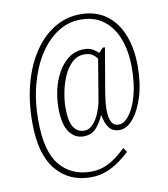

<svg xmlns="http://www.w3.org/2000/svg" viewBox="-92 -792 888 1012"><g transform="rotate(-10 352.0 -286.0)"><path d="M313 142Q196 142 127 58Q58 -26 58 -195Q58 -309 84 -404Q110 -499 157 -568.5Q204 -638 267.5 -676Q331 -714 406 -714Q488 -714 544 -673Q600 -632 628.5 -559.5Q657 -487 657 -393Q657 -300 634.5 -228.5Q612 -157 577.5 -117Q543 -77 505 -77Q468 -77 449 -102.5Q430 -128 424 -169H421Q405 -133 380.5 -105Q356 -77 312 -77Q265 -77 236 -118.5Q207 -160 207 -248Q207 -295 218 -344Q229 -393 252.5 -435Q276 -477 311 -503Q346 -529 394 -529Q422 -529 441 -517.5Q460 -506 470 -496L492 -520H504L463 -279Q459 -253 457 -233Q455 -213 455 -195Q455 -153 466.5 -129.5Q478 -106 506 -106Q534 -106 561.5 -141Q589 -176 607 -240Q625 -304 625 -391Q625 -475 600.5 -542Q576 -609 526.5 -647.5Q477 -686 401 -686Q336 -686 279.5 -649.5Q223 -613 181 -548Q139 -483 115 -394.5Q91 -306 91 -201Q91 -35 152.5 39Q214 113 319 113Q361 113 395.5 98.5Q430 84 457.5 62.5Q485 41 507 20L523 43Q498 67 466.5 89.5Q435 112 397 127Q359 142 313 142ZM321 -106Q348 -106 369 -129.5Q390 -153 403 -185.5Q416 -218 421 -245L458 -466Q450 -480 433.5 -491Q417 -502 391 -502Q352 -502 324 -475.5Q296 -449 278.5 -408.5Q261 -368 252.5 -323.5Q244 -279 244 -243Q244 -168 264.5 -137Q285 -106 321 -106Z"/></g></svg>

Font: Noto Serif Hebrew ExtraCondensed ExtraLight
Style: Regular
Weight: 200
Width: 2
Designer: Monotype Design Team
Foundry: Monotype Imaging Inc.
Version: Version 2.004; ttfautohint (v1.8.4.7-5d5b)